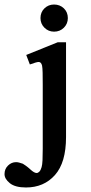

<svg xmlns="http://www.w3.org/2000/svg" viewBox="-103 -629 401 849"><path d="M136 -609Q162 -609 179.5 -592Q197 -575 197 -549Q197 -524 179.5 -506.5Q162 -489 136 -489Q111 -489 93.5 -506.5Q76 -524 76 -549Q76 -575 93.5 -592Q111 -609 136 -609ZM189 -442V-23Q189 90 140 145Q91 200 12 200Q-36 200 -59.5 181Q-83 162 -83 141Q-83 118 -67.5 103Q-52 88 -32 88Q-25 88 -18 90Q-11 92 -2 95Q3 98 11.5 104Q20 110 31 120Q48 136 59 136Q65 136 71 130Q77 124 81 110Q84 100 85 79.5Q86 59 86 29V-254Q86 -286 85.5 -307.5Q85 -329 83 -339Q79 -355 68 -355Q63 -355 53 -352Q43 -349 29 -344L13 -386L152 -442Z"/></svg>

Font: New Athena Unicode
Style: Bold
Weight: 700
Designer: J. Rusten 1997; rev. by R. Hancock 2001, 2002, rev. by D. Mastronarde 2002-2021
Foundry: Society for Classical Studies (formerly American Philological Association)
Version: Version 5.008